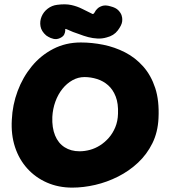

<svg xmlns="http://www.w3.org/2000/svg" viewBox="-20 -850 778 877"><path d="M310 7Q247 7 194.5 -16Q142 -39 104.5 -80.5Q67 -122 48.5 -178.5Q30 -235 34 -303Q37 -371 60.5 -434Q84 -497 125 -547Q166 -597 223 -626.5Q280 -656 349 -656Q400 -656 452 -645.5Q504 -635 551 -611Q598 -587 634 -546.5Q670 -506 689 -448Q708 -390 704 -310Q701 -246 676 -195.5Q651 -145 610.5 -107Q570 -69 519.5 -43.5Q469 -18 415 -5.5Q361 7 310 7ZM343 -159Q367 -159 391 -165.5Q415 -172 437 -186Q459 -200 477 -220.5Q495 -241 506.5 -268.5Q518 -296 519 -330Q521 -377 508.5 -409Q496 -441 474 -460.5Q452 -480 423.5 -489Q395 -498 366 -498Q337 -498 311 -483.5Q285 -469 265 -444Q245 -419 233 -386Q221 -353 219 -316Q217 -267 231.5 -231.5Q246 -196 275 -177.5Q304 -159 343 -159ZM254 -676Q239 -669 224.5 -672.5Q210 -676 200.5 -682Q191 -688 191 -688Q169 -707 165 -730Q161 -753 170 -774.5Q179 -796 198 -810.5Q217 -825 241 -828Q279 -833 306 -827Q333 -821 355.5 -809.5Q378 -798 403 -786Q408 -786 411 -791.5Q414 -797 418 -803Q418 -803 425 -810.5Q432 -818 447 -823Q462 -828 485 -821Q509 -815 520.5 -803Q532 -791 535.5 -779.5Q539 -768 538.5 -760Q538 -752 538 -752Q536 -735 518 -711Q500 -687 467 -679Q447 -673 425.5 -674Q404 -675 383 -680.5Q362 -686 339 -695Q326 -699 313.5 -704Q301 -709 291.5 -713.5Q282 -718 278 -718Q278 -718 278 -710.5Q278 -703 273.5 -693Q269 -683 254 -676Z"/></svg>

Font: Sour Gummy Black ExtraBold
Style: Regular
Weight: 800
Version: Version 1.000